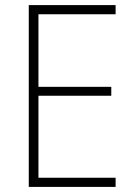

<svg xmlns="http://www.w3.org/2000/svg" viewBox="-20 -734 530 754"><path d="M434 0H93V-714H434V-678H131V-393H417V-358H131V-36H434Z"/></svg>

Font: Noto Sans Georgian SemiCondensed ExtraLight
Style: Regular
Weight: 200
Width: 4
Designer: Monotype Design Team, Akaki Razmadze
Foundry: Google LLC
Version: Version 2.005; ttfautohint (v1.8.4.7-5d5b)